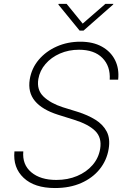

<svg xmlns="http://www.w3.org/2000/svg" viewBox="-20 -952 661 984"><path d="M542.3 -543.7Q546.5 -612.9 504.8 -655Q463.1 -697.1 384.6 -697.1Q331.7 -697.1 287.1 -677.6Q242.5 -658 213.2 -624.1Q183.9 -590.2 176.5 -546.9Q167.3 -490.8 203.7 -456.5Q240.1 -422.2 302.2 -402.3L377.8 -378.9Q429.7 -362.6 468.8 -338.4Q507.8 -314.3 526.8 -278.1Q545.8 -241.8 536.9 -188.9Q527.3 -130.3 490.9 -85Q454.5 -39.8 396.1 -14Q337.7 11.7 261.7 11.7Q156.6 11.7 101.2 -40.5Q45.8 -92.7 54 -176.1H99.4Q93.4 -108.7 140.3 -69.2Q187.1 -29.8 268.8 -29.8Q327.4 -29.8 375.4 -50.1Q423.3 -70.3 454.4 -106.2Q485.4 -142 493.3 -189.3Q502.8 -246.4 468 -280.9Q433.2 -315.3 359 -338.4L277.3 -364Q196.4 -389.6 159.1 -434.3Q121.8 -479 132.5 -545.5Q142 -602.6 178.8 -646Q215.6 -689.3 271 -713.8Q326.3 -738.3 391.7 -738.3Q456.7 -738.3 502.1 -713.1Q547.6 -687.9 569.6 -644Q591.6 -600.1 585.6 -543.7ZM321.4 -932.2 403.8 -831 520.2 -932.2H561.1L559.7 -928.6L408 -795.1H388.1L279.1 -928.6L280.5 -932.2Z"/></svg>

Font: Inter UI Extra Light
Style: Italic
Weight: 200
Italic angle: -9.39999°
Designer: Rasmus Andersson
Foundry: rsms
Version: 3.2;8d6f07862